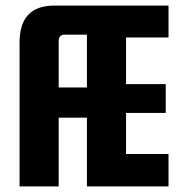

<svg xmlns="http://www.w3.org/2000/svg" viewBox="-20 -667 653 687"><path d="M431 -533V-366H573V-263H431V-116H583V0H291V-246H190V0H50V-515Q50 -647 174 -647H583V-533ZM209 -543Q201 -543 195.5 -537Q190 -531 190 -523V-354H291V-543Z"/></svg>

Font: Squada One
Style: Regular
Weight: 400
Designer: Joe Prince
Foundry: Joe Prince
Version: Version 1.001